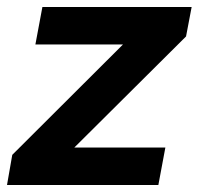

<svg xmlns="http://www.w3.org/2000/svg" viewBox="-31 -528 567 548"><path d="M-11 0 4 -86 348 -429 365 -401H70L90 -508H516L500 -424L143 -69L137 -107H441L421 0Z"/></svg>

Font: REM Medium
Style: Italic
Weight: 500
Italic angle: -11°
Designer: Octavio Pardo
Foundry: Ashler Design
Version: Version 1.005;gftools[0.9.28]